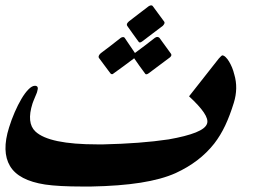

<svg xmlns="http://www.w3.org/2000/svg" viewBox="-40 -761 937 712"><path d="M569.3 -680.2Q570.8 -677.7 569.8 -674.3Q568.8 -670.9 564 -665.5L487.3 -607.4Q482.4 -603.5 478.5 -603.5Q475.6 -603.5 473.1 -607.4Q462.9 -621.6 452.4 -636Q441.9 -650.4 432.1 -664.6Q429.7 -667.5 430.7 -672.4Q432.1 -676.3 438.5 -682.1Q455.6 -695.3 475.1 -710.2Q494.6 -725.1 511.2 -737.8Q516.6 -741.2 520.5 -741.2Q524.9 -741.2 526.9 -737.8ZM594.2 -561.5Q596.2 -559.1 595.2 -554.7Q593.3 -550.8 590.3 -548.3L510.7 -488.8Q505.9 -485.4 502.4 -485.4Q499 -485.4 497.6 -488.8Q487.8 -501.5 477.1 -516.8Q466.3 -532.2 457.5 -544.9Q438.5 -530.8 419.9 -516.8Q401.4 -502.9 381.3 -488.8Q378.4 -485.8 375.5 -485.8Q372.1 -485.8 369.6 -488.8Q359.4 -502.4 348.1 -517.6Q336.9 -532.7 326.7 -546.4Q324.7 -549.8 326.2 -553.2Q327.1 -556.2 329.1 -558.8Q331.1 -561.5 333.5 -563.5Q351.6 -577.1 371.1 -592Q390.6 -606.9 407.7 -620.6Q412.1 -623.5 416.5 -623.5Q420.9 -623.5 422.4 -620.6L460.4 -564.5Q478 -577.6 497.6 -592.3Q517.1 -606.9 534.2 -620.6Q539.6 -624 543 -624Q547.9 -624 551.3 -620.6ZM827.1 -379.9Q812.5 -332.5 795.2 -295.7Q777.8 -258.8 754.4 -228.5Q726.6 -193.4 691.2 -166.5Q655.8 -139.6 611.3 -119.1Q559.1 -95.7 481.4 -83.5Q403.8 -71.3 297.4 -69.3H266.6Q177.2 -69.3 127.4 -76.7Q28.8 -91.8 -2.9 -145.3Q-34.7 -198.7 -6.3 -288.6Q2.4 -316.9 14.4 -344.5Q26.4 -372.1 39.3 -394Q52.2 -416 65.4 -429.4Q78.6 -442.9 89.4 -442.9Q105 -442.9 98.1 -422.4Q97.7 -419.4 95 -413.1Q92.3 -406.7 89.4 -399.7Q86.4 -392.6 84 -386.5Q81.5 -380.4 80.6 -377.4Q57.6 -305.2 91.3 -273.4Q142.1 -225.6 320.8 -225.6H343.3Q411.1 -227.1 472.2 -231.7Q533.2 -236.3 585.4 -244.1Q649.9 -255.4 686.3 -270Q722.7 -284.7 728 -303.2Q732.9 -318.4 716.1 -343.5Q699.2 -368.7 661.1 -403.8L771 -543.5Q781.7 -555.2 783.7 -555.7Q790 -555.7 796.6 -549.3Q803.2 -543 809.3 -533Q815.4 -522.9 820.6 -510.5Q825.7 -498 828.6 -485.4V-485.8Q836.4 -459.5 835.9 -433.1Q835.4 -406.7 827.1 -379.9Z"/></svg>

Font: XB Zar
Style: Bold Italic
Weight: 700
Italic angle: -12°
Designer: Behnam
Foundry: Irmug
Version: Version 8.005 2009